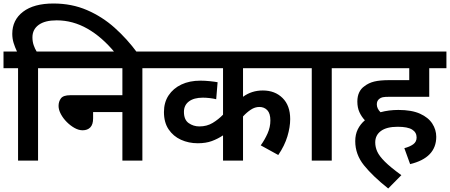

<svg xmlns="http://www.w3.org/2000/svg" viewBox="-20 -916 2566 1095"><path d="M83 -527H0V-622H77Q65 -647 57.5 -671.5Q50 -696 50 -723Q50 -802 111.5 -849Q173 -896 285 -896Q389 -896 476 -858.5Q563 -821 634 -757.5Q705 -694 763 -615H636Q562 -705 478.5 -752.5Q395 -800 303 -800Q236 -800 200.5 -774Q165 -748 165 -703Q165 -679 172 -658.5Q179 -638 189 -622H295V-527H197V0H83Z M281 -622H889V-527H792V0H678V-277H511V-241Q511 -206 495 -189.5Q479 -173 451 -173Q429 -173 405.5 -186Q382 -199 361 -220Q340 -241 327 -265.5Q314 -290 314 -312Q314 -337 327.5 -355Q341 -373 381 -373H678V-527H281Z M1689 -527H1366V-364Q1415 -400 1479 -400Q1548 -400 1591.5 -357Q1635 -314 1635 -237Q1635 -191 1619 -138Q1603 -85 1567 -32L1467 -87Q1490 -119 1506 -155Q1522 -191 1522 -229Q1522 -269 1504.5 -287.5Q1487 -306 1459 -306Q1434 -306 1410.5 -290.5Q1387 -275 1366 -252V0H1252V-144Q1222 -124 1188 -111.5Q1154 -99 1108 -99Q1056 -99 1012 -119Q968 -139 941.5 -178.5Q915 -218 915 -277Q915 -332 941.5 -372Q968 -412 1014.5 -434Q1061 -456 1123 -456Q1149 -456 1177.5 -453Q1206 -450 1221 -447L1213 -350Q1198 -354 1177 -356.5Q1156 -359 1137 -359Q1086 -359 1057.5 -337.5Q1029 -316 1029 -278Q1029 -233 1056 -214Q1083 -195 1117 -195Q1160 -195 1193 -215Q1226 -235 1252 -262V-527H875V-622H1689Z M1872 -527V0H1758V-527H1675V-622H1970V-527Z M2286 -71Q2317 -79 2336.5 -93Q2356 -107 2356 -132Q2356 -161 2330.5 -177Q2305 -193 2248 -193Q2185 -193 2152.5 -169Q2120 -145 2120 -104Q2120 -77 2131.5 -51.5Q2143 -26 2175 6Q2207 38 2269 83L2194 159Q2106 89 2056 27Q2006 -35 2006 -111Q2006 -149 2020.5 -178.5Q2035 -208 2061 -230Q2042 -250 2030 -276Q2018 -302 2018 -337Q2018 -367 2028.5 -389Q2039 -411 2058 -424Q2082 -443 2114.5 -451Q2147 -459 2201 -459H2314V-527H1956V-622H2526V-527H2428V-364H2203Q2175 -364 2163 -361.5Q2151 -359 2143 -352Q2129 -341 2129 -321Q2129 -297 2150 -276Q2198 -289 2252 -289Q2328 -289 2375.5 -267.5Q2423 -246 2445.5 -211Q2468 -176 2468 -136Q2468 -16 2319 20Z"/></svg>

Font: Noto Sans SemiBold
Style: Regular
Weight: 600
Designer: Monotype Design Team
Foundry: Monotype Imaging Inc.
Version: Version 2.007